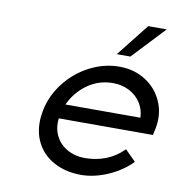

<svg xmlns="http://www.w3.org/2000/svg" viewBox="-74 -703 728 778"><g transform="rotate(10 289.5 -313.5)"><path d="M113 -222Q125 -285 166 -338Q207 -391 266 -421.5Q325 -452 388 -452Q449 -452 496 -422Q543 -392 565 -341Q587 -290 575 -230L569 -203H151L165 -263H507Q506 -296 488.5 -323.5Q471 -351 441 -366.5Q411 -382 374 -382Q304 -382 251 -334.5Q198 -287 184 -216Q175 -171 190.5 -136Q206 -101 239 -82Q272 -63 312 -63Q359 -63 399 -78.5Q439 -94 472 -127L516 -83Q475 -41 418.5 -17Q362 7 310 7Q244 7 194 -21.5Q144 -50 122 -102Q100 -154 113 -222ZM474 -634H550L424 -500H368Z"/></g></svg>

Font: Teachers[wght] Italic
Style: Regular
Weight: 400
Designer: Alfredo Marco Pradil & Chank Diesel
Version: Version 1.000;Glyphs 3.1.2 (3151)